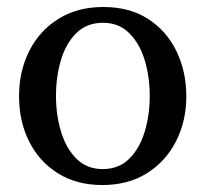

<svg xmlns="http://www.w3.org/2000/svg" viewBox="-20 -514 584 546"><path d="M509.8 -240.2Q509.8 -169.4 480.5 -112.1Q451.2 -54.7 397.7 -21.2Q344.2 12.2 271 12.2Q198.2 12.2 145 -21Q91.8 -54.2 63 -111.3Q34.2 -168.5 34.2 -240.2Q34.2 -311.5 63.2 -369.1Q92.3 -426.8 146.2 -460.4Q200.2 -494.1 273.9 -494.1Q348.6 -494.1 401.4 -460Q454.1 -425.8 481.9 -368.2Q509.8 -310.5 509.8 -240.2ZM405.8 -241.2Q405.8 -295.9 391.4 -343.3Q377 -390.6 347.4 -419.9Q317.9 -449.2 272.9 -449.2Q226.6 -449.2 197 -419.9Q167.5 -390.6 153.3 -343.3Q139.2 -295.9 139.2 -241.2Q139.2 -187 153.6 -139.4Q168 -91.8 197.5 -62.5Q227.1 -33.2 272 -33.2Q317.9 -33.2 347.4 -62.5Q377 -91.8 391.4 -139.2Q405.8 -186.5 405.8 -241.2Z"/></svg>

Font: Abyssinica SIL
Style: Regular
Weight: 400
Designer: Victor Gaultney and Lorna Evans
Foundry: SIL International
Version: Version 2.100